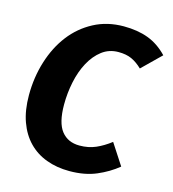

<svg xmlns="http://www.w3.org/2000/svg" viewBox="-108 -801 819 908"><g transform="rotate(15 301.0 -347.0)"><path d="M511 -538Q485 -563 458.5 -575Q432 -587 394 -587Q348 -587 313.5 -560.5Q279 -534 255.5 -490.5Q232 -447 220.5 -392Q209 -337 209 -281Q209 -192 240.5 -152Q272 -112 329 -112Q373 -112 408.5 -127.5Q444 -143 479 -170L546 -67Q502 -31 445.5 -7Q389 17 314 17Q252 17 201 -2Q150 -21 113.5 -58.5Q77 -96 57 -151.5Q37 -207 37 -281Q37 -368 61.5 -446.5Q86 -525 131 -583.5Q176 -642 241 -676.5Q306 -711 387 -711Q455 -711 507 -691.5Q559 -672 602 -627Z"/></g></svg>

Font: Qjlgwqiwhsfqbnnlvksmvfsycuq
Style: Regular
Weight: 700
Italic angle: -8°
Designer: Carrois Corporate & Edenspiekermann
Foundry: Carrois Corporate GbR & Edenspiekermann AG
Version: Version 2.001